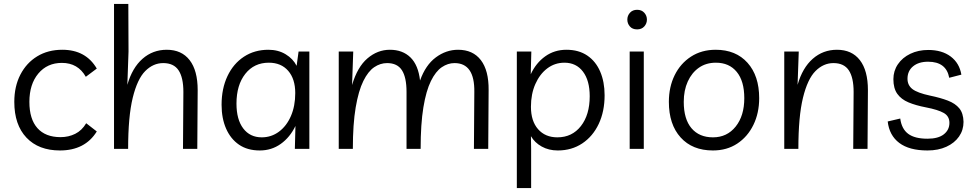

<svg xmlns="http://www.w3.org/2000/svg" viewBox="-20 -760 4971 980"><path d="M286 8Q177 8 115 -57.5Q53 -123 53 -240Q53 -319 84 -379Q115 -439 170 -472.5Q225 -506 298 -506Q418 -506 474 -410L418 -368Q378 -439 296 -439Q221 -439 175.5 -384.5Q130 -330 130 -240Q130 -152 171 -106Q212 -60 289 -60Q330 -60 364 -77Q398 -94 420 -131L474 -89Q414 8 286 8Z M562 0V-740H635L636 -497L630 -327Q655 -414 707.5 -460Q760 -506 831 -506Q907 -506 948 -453Q989 -400 989 -300L987 0H914L916 -291Q916 -364 891.5 -401Q867 -438 813 -438Q762 -438 721.5 -397.5Q681 -357 657.5 -261Q634 -165 634 0Z M1559 -497V0H1485L1488 -117Q1460 -59 1413 -25.5Q1366 8 1306 8Q1243 8 1200 -21.5Q1157 -51 1134 -103.5Q1111 -156 1111 -225Q1111 -308 1141 -371.5Q1171 -435 1225 -470.5Q1279 -506 1350 -506Q1400 -506 1438 -483Q1476 -460 1494 -424L1504 -497ZM1352 -440Q1277 -440 1232 -383Q1187 -326 1187 -231Q1187 -150 1221.5 -104.5Q1256 -59 1316 -59Q1365 -59 1404 -88Q1443 -117 1465 -168Q1487 -219 1487 -285Q1487 -357 1451 -398.5Q1415 -440 1352 -440Z M1709 0V-497H1783L1777 -326Q1804 -418 1855.5 -462Q1907 -506 1970 -506Q2035 -506 2075 -467Q2115 -428 2124 -349Q2152 -428 2204.5 -467Q2257 -506 2318 -506Q2394 -506 2434.5 -453Q2475 -400 2474 -300L2472 0H2399L2401 -291Q2403 -438 2300 -438Q2266 -438 2235 -417Q2204 -396 2179.5 -346.5Q2155 -297 2141 -212Q2127 -127 2127 0H2055V-291Q2055 -365 2031.5 -401.5Q2008 -438 1956 -438Q1921 -438 1890 -417Q1859 -396 1834.5 -346.5Q1810 -297 1795.5 -212Q1781 -127 1781 0Z M2618 200V-497H2692L2689 -381Q2716 -439 2763 -472.5Q2810 -506 2871 -506Q2934 -506 2977.5 -476.5Q3021 -447 3043.5 -394.5Q3066 -342 3066 -274Q3066 -191 3036 -127.5Q3006 -64 2952 -28Q2898 8 2827 8Q2781 8 2745 -12Q2709 -32 2690 -65L2691 0V200ZM2825 -59Q2900 -59 2945 -116.5Q2990 -174 2990 -269Q2990 -349 2955.5 -394.5Q2921 -440 2861 -440Q2812 -440 2773.5 -411Q2735 -382 2712.5 -331Q2690 -280 2690 -215Q2690 -142 2726.5 -100.5Q2763 -59 2825 -59Z M3266 -497V0H3194V-497ZM3232 -610Q3208 -610 3195 -625Q3182 -640 3182 -660Q3182 -680 3195.5 -695Q3209 -710 3232 -710Q3255 -710 3268.5 -695Q3282 -680 3282 -660Q3282 -640 3268.5 -625Q3255 -610 3232 -610Z M3633 -506Q3736 -506 3795.5 -439.5Q3855 -373 3855 -259Q3855 -183 3825.5 -122.5Q3796 -62 3743 -27Q3690 8 3619 8Q3514 8 3454 -58.5Q3394 -125 3394 -240Q3394 -316 3423.5 -376Q3453 -436 3507 -471Q3561 -506 3633 -506ZM3619 -59Q3691 -59 3735 -114Q3779 -169 3779 -259Q3779 -346 3740.5 -393Q3702 -440 3634 -440Q3584 -440 3547.5 -414.5Q3511 -389 3490.5 -344Q3470 -299 3470 -240Q3470 -152 3509.5 -105.5Q3549 -59 3619 -59Z M3983 0V-497H4057L4051 -327Q4076 -414 4128.5 -460Q4181 -506 4252 -506Q4328 -506 4369 -453Q4410 -400 4410 -300L4408 0H4335L4337 -291Q4337 -364 4312.5 -401Q4288 -438 4234 -438Q4183 -438 4142.5 -397.5Q4102 -357 4078.5 -261Q4055 -165 4055 0Z M4714 8Q4621 8 4570 -30.5Q4519 -69 4511 -140L4575 -155Q4582 -102 4615.5 -77Q4649 -52 4714 -52Q4769 -52 4797.5 -74.5Q4826 -97 4826 -133Q4826 -167 4797 -183.5Q4768 -200 4706 -212Q4654 -222 4617 -237.5Q4580 -253 4560 -281Q4540 -309 4540 -356Q4540 -398 4563 -432Q4586 -466 4626.5 -485.5Q4667 -505 4718 -505Q4788 -505 4832.5 -471.5Q4877 -438 4887 -379L4825 -363Q4810 -445 4717 -445Q4669 -445 4640.5 -421.5Q4612 -398 4612 -358Q4612 -325 4637 -305.5Q4662 -286 4727 -272Q4780 -261 4818 -246.5Q4856 -232 4876.5 -207Q4897 -182 4898 -138Q4898 -96 4875 -63Q4852 -30 4810.5 -11Q4769 8 4714 8Z"/></svg>

Font: LivvicRegular
Style: Regular
Weight: 400
Designer: Jacques Le Bailly, Baron von Fonthausen
Version: Version 1.001; ttfautohint (v1.8.2)